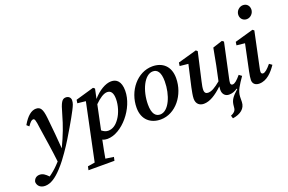

<svg xmlns="http://www.w3.org/2000/svg" viewBox="-188 -1174 2759 1841"><g transform="rotate(-20 1191.0 -253.5)"><path d="M-70 165C-68 207 -37 233 9 233C67 233 122 194 180 132C227 82 257 39 286 -2C342 -81 382 -152 419 -214C455 -274 478 -318 500 -359C521 -400 531 -422 531 -452C531 -479 510 -497 483 -497C444 -497 427 -469 396 -356C366 -249 335 -167 280 -51C273 -150 263 -255 251 -370C241 -467 221 -493 176 -493C131 -493 84 -458 37 -376L60 -355C88 -395 102 -406 116 -406C132 -406 138 -395 149 -305C169 -168 186 -71 200 54C191 64 182 74 172 84C143 114 112 140 79 163C48 131 25 114 -7 114C-39 114 -63 132 -70 165Z M449 234H714L722 197L639 185C648 134 658 79 674 3C689 11 706 14 724 14C873 14 1041 -185 1041 -363C1041 -460 997 -493 943 -493C886 -493 813 -450 755 -382L776 -481L760 -494L573 -440L568 -406L652 -397L530 185L457 197ZM872 -409C910 -409 931 -381 931 -318C931 -254 908 -179 873 -130C840 -82 802 -57 758 -57C736 -57 714 -66 693 -84L745 -332C792 -379 837 -409 872 -409Z M1268 14C1421 14 1541 -139 1541 -310C1541 -432 1466 -493 1364 -493C1210 -493 1087 -343 1087 -170C1087 -47 1167 14 1268 14ZM1279 -33C1234 -33 1200 -67 1200 -162C1200 -304 1265 -446 1352 -446C1397 -446 1428 -412 1428 -317C1428 -180 1368 -33 1279 -33Z M1965 14C1997 14 2026 3 2051 -15L2056 -10C1993 46 1977 73 1970 117L1966 153C1963 180 1943 198 1912 210L1921 240C2002 228 2053 188 2055 122L2056 69C2058 9 2093 -40 2143 -113H2142L2115 -133C2077 -88 2052 -66 2030 -66C2019 -66 2010 -73 2010 -87C2010 -98 2013 -116 2018 -137L2092 -481L2075 -494L1976 -462C1966 -405 1955 -348 1944 -292L1912 -141C1854 -93 1817 -72 1782 -72C1760 -72 1746 -84 1746 -113C1746 -134 1751 -161 1759 -195L1824 -481L1809 -494L1617 -440L1612 -406L1698 -397L1648 -176C1641 -139 1631 -97 1631 -65C1631 -10 1666 14 1708 14C1768 14 1832 -25 1903 -93C1901 -79 1900 -68 1900 -57C1900 -11 1929 14 1965 14Z M2208 -45C2208 -6 2236 14 2273 14C2352 14 2409 -50 2452 -113L2424 -133C2387 -88 2361 -66 2340 -66C2330 -66 2321 -73 2321 -87C2321 -98 2324 -116 2329 -137L2402 -482L2387 -494L2197 -440L2192 -406L2276 -397L2220 -130C2213 -95 2208 -65 2208 -45ZM2372 -608C2410 -608 2444 -642 2444 -682C2444 -721 2418 -747 2381 -747C2343 -747 2308 -714 2308 -673C2308 -633 2337 -608 2372 -608Z"/></g></svg>

Font: Source Serif Pro Semibold
Style: Italic
Weight: 600
Italic angle: -12°
Designer: Frank Grießhammer
Foundry: Adobe Systems Incorporated
Version: Version 3.001;hotconv 1.0.111;makeotfexe 2.5.65597